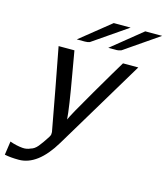

<svg xmlns="http://www.w3.org/2000/svg" viewBox="-130 -764 896 1031"><g transform="rotate(15 317.5 -249.0)"><path d="M205 -533 374 -669H468L276 -537Q264 -533 250 -533ZM380 -533 549 -670H643L451 -538Q436 -533 425 -533ZM120 -473H208L230 -346Q262 -166 266 -104Q278 -133 364.5 -281Q451 -429 478 -473H563L263 27Q176 172 71 172Q26 172 -8 165L3 89Q39 102 74 105Q97 107 118 97Q138 92 155.5 71Q173 50 198 11Q202 4 204 -1Q205 -3 205 -18L162 -251Q136 -389 120 -473Z"/></g></svg>

Font: Coval
Style: Book Italic
Weight: 350
Foundry: Context Ltd
Version: Version 001.000